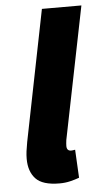

<svg xmlns="http://www.w3.org/2000/svg" viewBox="-52 -730 412 775"><g transform="rotate(-5 154.0 -342.0)"><path d="M158 12Q89 12 61.5 -17.5Q34 -47 34 -98Q34 -113 36 -129Q38 -145 42 -166L148 -696H308L200 -160Q199 -151 198.5 -146.5Q198 -142 198 -136Q198 -116 216 -116Q219 -116 222.5 -116.5Q226 -117 232 -118L238 -4Q222 2 201.5 7Q181 12 158 12Z"/></g></svg>

Font: Source Sans 3 Black
Style: Italic
Weight: 900
Italic angle: -11°
Designer: Paul D. Hunt
Foundry: Adobe
Version: Version 3.052;hotconv 1.1.0;makeotfexe 2.6.0